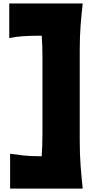

<svg xmlns="http://www.w3.org/2000/svg" viewBox="-20 -934 548 1104"><path d="M38.1 150.4V-49.8Q73.7 -44.4 114.7 -40Q155.8 -35.6 210.9 -35.6H219.7Q224.1 -98.1 224.1 -171.9V-602.1Q224.1 -637.2 223.1 -668.5Q222.2 -699.7 220.2 -728.5H198.2Q152.8 -728.5 111.8 -725.8Q70.8 -723.1 33.2 -714.8V-914.1H455.6Q448.2 -848.6 443.4 -786.9Q438.5 -725.1 438.5 -645V-129.9Q438.5 -47.4 443.4 17.3Q448.2 82 455.6 150.4Z"/></svg>

Font: Pinar-DS1-FD Black
Style: Regular
Weight: 900
Designer: Amin Abedi
Version: Version 2.000